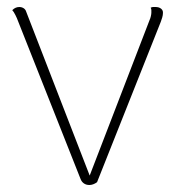

<svg xmlns="http://www.w3.org/2000/svg" viewBox="-20 -520 504 548"><path d="M235 8Q226 8 219.5 3.5Q213 -1 210 -9L31 -461Q29 -467 24 -477Q19 -487 15 -491Q20 -496 25 -498Q30 -500 35 -500Q42 -500 47.5 -496.5Q53 -493 55 -486L241 -6H231L407 -463Q409 -467 410.5 -473.5Q412 -480 412 -484Q412 -487 412 -491Q412 -495 410 -498Q414 -500 417 -500Q420 -500 424 -500Q434 -500 440 -495Q446 -490 445 -482Q445 -477 443 -470Q441 -463 439 -458L257 0Q246 8 235 8Z"/></svg>

Font: Arima Thin
Style: Regular
Weight: 100
Designer: Joana Correia and Natanael Gama
Foundry: NDISCOVER
Version: Version 1.101;gftools[0.9.23]